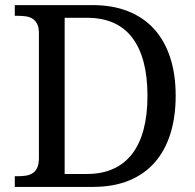

<svg xmlns="http://www.w3.org/2000/svg" viewBox="-20 -734 767 754"><path d="M669.9 -357.9Q669.9 -275.9 649.4 -209.7Q628.9 -143.6 588.4 -96.9Q547.9 -50.3 486.8 -25.1Q425.8 0 344.2 0H38.1V-42H50.8Q67.9 -42 82.8 -44.4Q97.7 -46.9 108.9 -54.4Q120.1 -62 126.5 -76.2Q132.8 -90.3 132.8 -113.8V-604Q132.8 -626 126.2 -639.4Q119.6 -652.8 108.4 -660.2Q97.2 -667.5 82.3 -669.7Q67.4 -671.9 50.8 -671.9H38.1V-713.9H344.2Q421.4 -713.9 481.9 -690.2Q542.5 -666.5 584.2 -621.1Q626 -575.7 647.9 -509.3Q669.9 -442.9 669.9 -357.9ZM320.8 -50.8Q380.4 -50.8 425 -71Q469.7 -91.3 499.5 -130.4Q529.3 -169.4 544.2 -226.6Q559.1 -283.7 559.1 -357.9Q559.1 -506.8 499.8 -585.4Q440.4 -664.1 321.8 -664.1H233.9V-50.8Z"/></svg>

Font: Droid-TTFautohint Serif
Style: Regular
Weight: 400
Foundry: Ascender Corporation
Version: Version 1.00; ttfautohint (v1.00rc1.4-1a1c-dirty) -l 8 -r 50